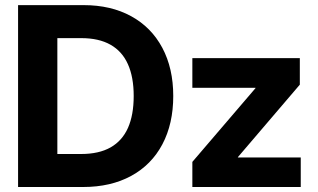

<svg xmlns="http://www.w3.org/2000/svg" viewBox="-20 -748 1270 768"><path d="M123.2 0V-132H304.5Q375.8 -132 422.5 -158.5Q469.1 -185.1 492 -236.7Q514.8 -288.3 514.8 -364.1Q514.8 -439.6 491.7 -491.1Q468.7 -542.7 422 -569.1Q375.4 -595.5 304.9 -595.5H119.9V-727.5H314.8Q423.6 -727.5 504.6 -683.2Q585.5 -638.9 629.3 -556.7Q673 -474.6 673 -364.1Q673 -253.1 629.5 -170.8Q586 -88.6 504.6 -44.3Q423.1 0 312.7 0ZM209.4 0H52.3V-727.5H209.4ZM749.4 -100.4 1002.1 -395.5V-396.9H749.4V-515.6H1179.3V-409.4L931.6 -119.5V-118.2H1183V0H749.4Z"/></svg>

Font: Intratopia Thin
Style: Regular
Weight: 100
Designer: Rasmus Andersson
Foundry: rsms
Version: Version 3.000;Glyphs 3.2.3 (3260)